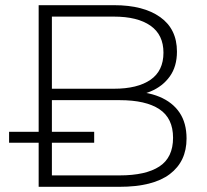

<svg xmlns="http://www.w3.org/2000/svg" viewBox="-20 -720 798 740"><path d="M129 0V-700H420Q533 -700 597.5 -654Q662 -608 662 -521Q662 -464 634.5 -425.5Q607 -387 560 -367.5Q513 -348 454 -348L471 -368Q544 -368 594.5 -347Q645 -326 672 -286Q699 -246 699 -186Q699 -98 634.5 -49Q570 0 440 0ZM15 -170V-212H143H161H343V-170H161H143ZM180 -44H441Q542 -44 594.5 -78.5Q647 -113 647 -189Q647 -264 594.5 -299Q542 -334 441 -334H174V-378H419Q510 -378 560 -412.5Q610 -447 610 -517Q610 -586 560 -621Q510 -656 419 -656H180Z"/></svg>

Font: Montserrat Thin Light
Style: Regular
Weight: 300
Version: Version 9.000